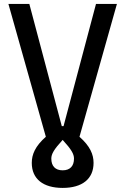

<svg xmlns="http://www.w3.org/2000/svg" viewBox="-20 -713 626 959"><path d="M293 225.6C390.6 225.6 447.3 180.7 447.3 100.6C447.3 58.6 430.2 17.1 377 -29.8L564 -693.4H459.5L297.4 -83H288.6L126.5 -693.4H22L209 -29.8C155.8 17.1 138.7 58.6 138.7 100.6C138.7 180.7 195.3 225.6 293 225.6ZM236.3 79.1C236.3 56.2 249.5 33.2 293 -14.2C336.4 33.2 349.6 56.2 349.6 79.1C349.6 116.2 330.1 137.7 293 137.7C255.9 137.7 236.3 116.2 236.3 79.1Z"/></svg>

Font: Cascadia Mono NF
Style: Regular
Weight: 400
Monospace: yes
Designer: Aaron Bell
Foundry: Saja Typeworks
Version: Version 2404.023